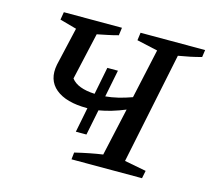

<svg xmlns="http://www.w3.org/2000/svg" viewBox="-82 -621 791 718"><g transform="rotate(15 314.0 -262.0)"><path d="M251 0 254 -27Q283 -34 311 -39.5Q339 -45 361 -48L402 -233Q349 -211 301 -203L281 -104H240L259 -200H257Q176 -200 135.5 -233.5Q95 -267 107 -328L141 -476L76 -494L81 -524H306L302 -494Q280 -488 260 -484Q240 -480 221 -476L180 -294Q204 -262 271 -259L292 -365H333L312 -260Q358 -264 413 -284L455 -476L374 -494L378 -524H628L624 -496Q602 -490 580.5 -485.5Q559 -481 535 -477L446 -46L530 -30L524 0Z"/></g></svg>

Font: Piazzolla SC
Style: Italic
Weight: 400
Italic angle: -11.3°
Designer: Juan Pablo del Peral
Foundry: Huerta Tipografica
Version: Version 1.330